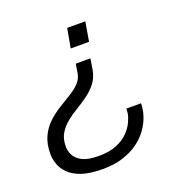

<svg xmlns="http://www.w3.org/2000/svg" viewBox="-126 -639 888 925"><g transform="rotate(-20 318.0 -177.0)"><path d="M247 172Q181 172 139 157.5Q97 143 74 119.5Q51 96 42 69Q33 42 33 18Q33 -34 50 -70.5Q67 -107 94.5 -133Q122 -159 153.5 -178.5Q185 -198 214 -215.5Q243 -233 263.5 -253.5Q284 -274 289 -301L297 -350H372L363 -294Q356 -256 335.5 -229.5Q315 -203 287 -182.5Q259 -162 229 -144Q199 -126 173.5 -105.5Q148 -85 131.5 -57.5Q115 -30 115 10Q115 31 126 53.5Q137 76 166 91Q195 106 250 106Q305 106 342 90.5Q379 75 401.5 52Q424 29 435.5 4.5Q447 -20 450 -38Q451 -45 451.5 -51Q452 -57 452 -63H527Q527 -32 516.5 0.5Q506 33 484.5 63.5Q463 94 429.5 118.5Q396 143 350.5 157.5Q305 172 247 172ZM299 -427 317 -526H410L393 -427Z"/></g></svg>

Font: Archivo SemiExpanded Light
Style: Italic
Weight: 300
Width: 6
Italic angle: -10°
Designer: Hector Gatti
Foundry: Omnibus-Type
Version: Version 2.001